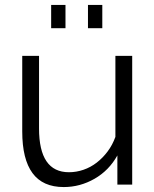

<svg xmlns="http://www.w3.org/2000/svg" viewBox="-20 -747 624 777"><path d="M187 -633V-727H245V-633ZM336 -633V-727H394V-633ZM238 10Q153 10 111.5 -46.5Q70 -103 70 -215V-521H138V-227Q138 -50 259 -50Q289 -50 318 -60Q347 -70 371.5 -89Q396 -108 415.5 -134Q435 -160 447 -193V-521H515V0H455V-118Q421 -57 362.5 -23.5Q304 10 238 10Z"/></svg>

Font: IngvarSans
Style: Regular
Weight: 400
Version: Version 1.000